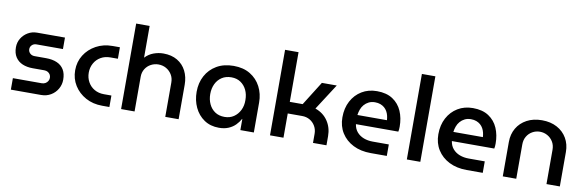

<svg xmlns="http://www.w3.org/2000/svg" viewBox="-51 -1166 4924 1614"><g transform="rotate(10 2411.0 -359.0)"><path d="M67 0V-98H313Q331 -98 344.5 -106Q358 -114 365.5 -127Q373 -140 373 -154Q373 -170 366 -182Q359 -194 346 -201.5Q333 -209 316 -209H216Q167 -209 129 -225Q91 -241 69 -274.5Q47 -308 47 -359Q47 -400 67.5 -434Q88 -468 123 -489Q158 -510 202 -510H439V-412H213Q190 -412 175 -397.5Q160 -383 160 -362Q160 -342 175 -327Q190 -312 215 -312H312Q367 -312 406 -295Q445 -278 465.5 -244Q486 -210 486 -158Q486 -116 465 -79.5Q444 -43 407.5 -21.5Q371 0 325 0Z M846 0Q767 0 705 -34Q643 -68 607 -125.5Q571 -183 571 -255Q571 -327 607 -384.5Q643 -442 705 -476Q767 -510 846 -510H908V-412H844Q798 -412 762.5 -391.5Q727 -371 707 -335Q687 -299 687 -255Q687 -211 707 -175Q727 -139 762.5 -118.5Q798 -98 844 -98H908V0Z M1008 0V-730H1123V-459Q1154 -492 1195 -507Q1236 -522 1278 -522Q1348 -522 1397.5 -492.5Q1447 -463 1473 -411.5Q1499 -360 1499 -294V0H1385V-293Q1385 -332 1366.5 -361.5Q1348 -391 1318.5 -407.5Q1289 -424 1253 -424Q1219 -424 1189 -408Q1159 -392 1141 -363Q1123 -334 1123 -297V0Z M1844 12Q1771 12 1718 -24Q1665 -60 1636.5 -120.5Q1608 -181 1608 -254Q1608 -330 1640.5 -390.5Q1673 -451 1733.5 -486.5Q1794 -522 1878 -522Q1961 -522 2019.5 -486.5Q2078 -451 2109.5 -390.5Q2141 -330 2141 -256V0H2026V-95H2024Q2009 -67 1985 -42.5Q1961 -18 1926 -3Q1891 12 1844 12ZM1875 -86Q1920 -86 1953.5 -108.5Q1987 -131 2006 -169.5Q2025 -208 2024 -256Q2024 -304 2006 -341.5Q1988 -379 1955 -401.5Q1922 -424 1876 -424Q1828 -424 1794 -401.5Q1760 -379 1742 -341Q1724 -303 1724 -255Q1724 -208 1742 -169.5Q1760 -131 1793.5 -108.5Q1827 -86 1875 -86Z M2279 0V-730H2394V-306H2504L2632 -510H2759L2616 -288Q2685 -264 2723 -207.5Q2761 -151 2761 -78V0H2646V-78Q2646 -114 2629 -143.5Q2612 -173 2583 -190Q2554 -207 2517 -207H2394V0Z M3139 0Q3053 0 2988.5 -32.5Q2924 -65 2888 -122.5Q2852 -180 2852 -255Q2852 -334 2884 -394Q2916 -454 2972 -488Q3028 -522 3101 -522Q3183 -522 3236 -487Q3289 -452 3314.5 -393Q3340 -334 3340 -261Q3340 -251 3339 -238Q3338 -225 3336 -218H2974Q2980 -178 3003 -151.5Q3026 -125 3061 -111.5Q3096 -98 3139 -98H3276V0ZM2973 -296H3225Q3224 -315 3219.5 -334Q3215 -353 3205.5 -370Q3196 -387 3181.5 -399.5Q3167 -412 3147 -419.5Q3127 -427 3101 -427Q3071 -427 3048 -415.5Q3025 -404 3009 -385.5Q2993 -367 2984.5 -343.5Q2976 -320 2973 -296Z M3447 0V-730H3562V0Z M3958 0Q3872 0 3807.5 -32.5Q3743 -65 3707 -122.5Q3671 -180 3671 -255Q3671 -334 3703 -394Q3735 -454 3791 -488Q3847 -522 3920 -522Q4002 -522 4055 -487Q4108 -452 4133.5 -393Q4159 -334 4159 -261Q4159 -251 4158 -238Q4157 -225 4155 -218H3793Q3799 -178 3822 -151.5Q3845 -125 3880 -111.5Q3915 -98 3958 -98H4095V0ZM3792 -296H4044Q4043 -315 4038.5 -334Q4034 -353 4024.5 -370Q4015 -387 4000.5 -399.5Q3986 -412 3966 -419.5Q3946 -427 3920 -427Q3890 -427 3867 -415.5Q3844 -404 3828 -385.5Q3812 -367 3803.5 -343.5Q3795 -320 3792 -296Z M4266 0V-294Q4266 -360 4296 -411.5Q4326 -463 4381 -492.5Q4436 -522 4510 -522Q4584 -522 4638.5 -492.5Q4693 -463 4723 -411.5Q4753 -360 4753 -294V0H4639V-293Q4639 -332 4621 -361.5Q4603 -391 4573.5 -407.5Q4544 -424 4509 -424Q4475 -424 4445.5 -407.5Q4416 -391 4398.5 -361.5Q4381 -332 4381 -293V0Z"/></g></svg>

Font: MuseoModerno SemiBold Medium
Style: Regular
Weight: 500
Version: Version 1.001